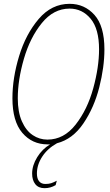

<svg xmlns="http://www.w3.org/2000/svg" viewBox="-20 -744 577 1004"><path d="M173 163Q173 190 184.5 204Q196 218 217 218Q235 218 247.5 214Q260 210 277 201L271 224Q244 240 213 240Q181 240 164.5 219Q148 198 148 164Q148 121 174.5 78Q201 35 242 11H229Q148 11 96.5 -49.5Q45 -110 45 -230Q45 -336 80 -451Q115 -566 182.5 -645Q250 -724 344 -724Q422 -724 474 -666Q526 -608 526 -486Q526 -393 499 -287Q472 -181 416 -98.5Q360 -16 278 5Q228 33 200.5 75.5Q173 118 173 163ZM498 -486Q498 -593 454 -646Q410 -699 344 -699Q260 -699 198.5 -623Q137 -547 105 -436.5Q73 -326 73 -230Q73 -158 94.5 -109.5Q116 -61 151 -37.5Q186 -14 228 -14Q314 -14 375.5 -92.5Q437 -171 467.5 -282Q498 -393 498 -486Z"/></svg>

Font: Noto Serif CondThin
Style: Italic
Weight: 250
Width: 3
Italic angle: -12°
Designer: Monotype Design Team
Foundry: Monotype Imaging Inc.
Version: Version 1.001